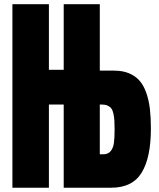

<svg xmlns="http://www.w3.org/2000/svg" viewBox="-20 -879 743 899"><path d="M209 0H38.1V-859.4H209V-552.2H278.3V-859.4H447.3V-548.3H514.2Q554.7 -548.3 584.7 -535.6Q614.7 -522.9 634 -500.5Q653.3 -478 665.3 -443.4Q677.2 -408.7 681.9 -368.7Q686.5 -328.6 686.5 -276.4Q686.5 -141.1 643.3 -70.6Q600.1 0 500.5 0H278.3V-389.6H209ZM447.3 -389.6V-156.7H464.4Q486.3 -156.7 498 -171.1Q509.8 -185.5 513.2 -208.5Q516.6 -231.4 516.6 -271.5Q516.6 -297.9 515.6 -314Q514.6 -330.1 511.2 -346.2Q507.8 -362.3 501.5 -370.8Q495.1 -379.4 483.9 -384.5Q472.7 -389.6 456.1 -389.6Z"/></svg>

Font: Anton
Style: Regular
Weight: 400
Designer: Vernon Adams, Tural Alisoy
Foundry: Vernon Adams
Version: Version 2.300